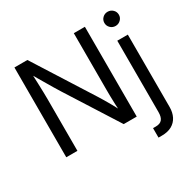

<svg xmlns="http://www.w3.org/2000/svg" viewBox="-199 -941 1350 1347"><g transform="rotate(-30 475.5 -267.5)"><path d="M79.1 0V-727.5H184.1L481.9 -257.8Q492.7 -241.2 508.3 -214.8Q523.9 -188.5 542 -156.5Q560.1 -124.5 577.1 -90.8L566.4 -81.1Q564 -113.8 562.5 -150.1Q561 -186.5 560.5 -218.3Q560.1 -250 560.1 -268.1V-727.5H649.9V0H544.4L278.8 -418Q265.1 -439.9 246.8 -470.2Q228.5 -500.5 204.6 -541.5Q180.7 -582.5 148.9 -636.7L162.1 -649.9Q164.6 -594.2 166.3 -549.1Q168 -503.9 168.7 -470.9Q169.4 -438 169.4 -418.9V0ZM797.9 -529.3H883.3V57.6Q883.3 101.1 866.5 134.3Q849.6 167.5 816.9 185.8Q784.2 204.1 736.3 204.1H708.5V127.4H731.4Q766.1 127.4 782 108.2Q797.9 88.9 797.9 50.3ZM840.3 -624.5Q815.9 -624.5 798.8 -641.4Q781.7 -658.2 781.7 -682.1Q781.7 -706.1 798.8 -722.7Q815.9 -739.3 839.8 -739.3Q864.3 -739.3 881.6 -722.7Q898.9 -706.1 898.9 -681.6Q898.9 -658.2 881.6 -641.4Q864.3 -624.5 840.3 -624.5Z"/></g></svg>

Font: Inter 24pt
Style: Regular
Weight: 400
Designer: Rasmus Andersson
Foundry: rsms
Version: Version 4.001;git-66647c0bb